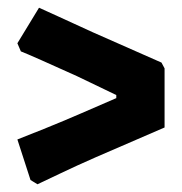

<svg xmlns="http://www.w3.org/2000/svg" viewBox="-20 -519 471 497"><path d="M59 -53 25 -158Q41 -164 93 -185Q145 -206 191 -226L281 -265V-273L179 -322Q126 -346 86.5 -363.5Q47 -381 34 -386L25 -407L81 -499Q92 -494 129.5 -477Q167 -460 219 -436L398 -357L406 -342V-189L228 -112Q180 -91 135 -69.5Q90 -48 77 -42Z"/></svg>

Font: Alegreya SC Black
Style: Regular
Weight: 900
Designer: Juan Pablo del Peral
Foundry: Huerta Tipografica
Version: Version 2.007; ttfautohint (v1.6)